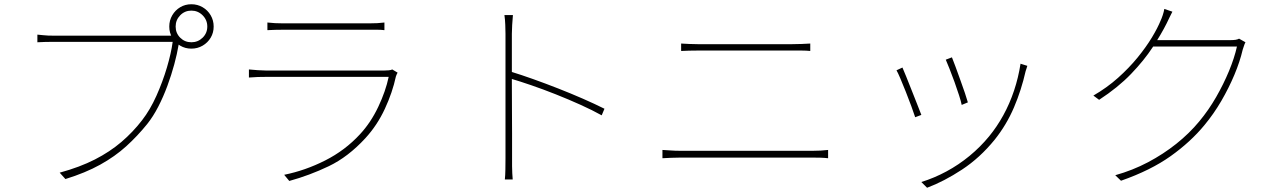

<svg xmlns="http://www.w3.org/2000/svg" viewBox="-20 -828 6040 904"><path d="M807 -703Q807 -672 828.5 -650.5Q850 -629 881 -629Q912 -629 934 -650.5Q956 -672 956 -703Q956 -734 934 -756Q912 -778 881 -778Q850 -778 828.5 -756Q807 -734 807 -703ZM777 -703Q777 -732 791 -756Q805 -780 828.5 -794Q852 -808 881 -808Q910 -808 934 -794Q958 -780 972 -756Q986 -732 986 -703Q986 -674 972 -650.5Q958 -627 934 -613Q910 -599 881 -599Q852 -599 828.5 -613Q805 -627 791 -650.5Q777 -674 777 -703ZM829 -648Q826 -641 824.5 -636Q823 -631 821 -617Q814 -575 800.5 -525Q787 -475 768 -423.5Q749 -372 725 -325.5Q701 -279 673 -244Q627 -187 574 -139Q521 -91 451.5 -52.5Q382 -14 288 15L261 -15Q356 -41 426.5 -77Q497 -113 551.5 -159.5Q606 -206 649 -262Q687 -311 716.5 -377Q746 -443 766 -510.5Q786 -578 793 -631Q779 -631 736 -631Q693 -631 633.5 -631Q574 -631 509 -631Q444 -631 385.5 -631Q327 -631 286.5 -631Q246 -631 236 -631Q211 -631 193 -630.5Q175 -630 156 -629V-665Q169 -664 181 -662.5Q193 -661 207 -660.5Q221 -660 237 -660Q245 -660 276.5 -660Q308 -660 354.5 -660Q401 -660 455 -660Q509 -660 562.5 -660Q616 -660 662 -660Q708 -660 739 -660Q770 -660 777 -660Q785 -660 791.5 -660.5Q798 -661 806 -663Z M1239 -722Q1258 -720 1275 -719Q1292 -718 1314 -718Q1327 -718 1366.5 -718Q1406 -718 1458 -718Q1510 -718 1562.5 -718Q1615 -718 1657 -718Q1699 -718 1717 -718Q1740 -718 1757 -719Q1774 -720 1790 -722V-686Q1774 -688 1756.5 -688Q1739 -688 1716 -688Q1699 -688 1658 -688Q1617 -688 1565 -688Q1513 -688 1461 -688Q1409 -688 1369 -688Q1329 -688 1314 -688Q1293 -688 1275.5 -687.5Q1258 -687 1239 -686ZM1852 -486Q1850 -482 1847.5 -477Q1845 -472 1844 -468Q1828 -393 1792 -315.5Q1756 -238 1700 -177Q1619 -89 1528 -45.5Q1437 -2 1342 24L1318 -5Q1417 -25 1511 -72.5Q1605 -120 1675 -196Q1726 -251 1761 -325Q1796 -399 1810 -466Q1800 -466 1765 -466Q1730 -466 1680 -466Q1630 -466 1572 -466Q1514 -466 1456.5 -466Q1399 -466 1350.5 -466Q1302 -466 1270 -466Q1238 -466 1231 -466Q1214 -466 1194.5 -465.5Q1175 -465 1152 -463V-501Q1175 -499 1194.5 -497.5Q1214 -496 1231 -496Q1238 -496 1269.5 -496Q1301 -496 1349 -496Q1397 -496 1453 -496Q1509 -496 1565.5 -496Q1622 -496 1670 -496Q1718 -496 1750.5 -496Q1783 -496 1790 -496Q1800 -496 1810.5 -497Q1821 -498 1827 -501Z M2360 -81Q2360 -90 2360 -130.5Q2360 -171 2360 -230.5Q2360 -290 2360 -357Q2360 -424 2360 -487.5Q2360 -551 2360 -599.5Q2360 -648 2360 -669Q2360 -685 2359 -711Q2358 -737 2355 -757H2395Q2393 -738 2391.5 -710.5Q2390 -683 2390 -669Q2390 -619 2390 -557.5Q2390 -496 2390 -432Q2390 -368 2390.5 -307.5Q2391 -247 2391 -198Q2391 -149 2391 -117.5Q2391 -86 2391 -81Q2391 -63 2391 -45.5Q2391 -28 2392 -12Q2393 4 2394 17H2357Q2359 -2 2359.5 -28.5Q2360 -55 2360 -81ZM2384 -491Q2433 -476 2490.5 -455.5Q2548 -435 2608 -411.5Q2668 -388 2724 -363.5Q2780 -339 2826 -316L2813 -285Q2770 -309 2713.5 -334.5Q2657 -360 2596.5 -384Q2536 -408 2480.5 -427Q2425 -446 2384 -458Z M3187 -623Q3207 -622 3225 -621Q3243 -620 3266 -620Q3277 -620 3310 -620Q3343 -620 3389 -620Q3435 -620 3485.5 -620Q3536 -620 3582.5 -620Q3629 -620 3663 -620Q3697 -620 3709 -620Q3733 -620 3754.5 -621Q3776 -622 3795 -623V-588Q3776 -590 3754 -590Q3732 -590 3709 -590Q3698 -590 3664 -590Q3630 -590 3583.5 -590Q3537 -590 3486 -590Q3435 -590 3389 -590Q3343 -590 3310 -590Q3277 -590 3266 -590Q3243 -590 3225 -589.5Q3207 -589 3187 -588ZM3099 -122Q3121 -121 3139.5 -119.5Q3158 -118 3183 -118Q3194 -118 3230.5 -118Q3267 -118 3320 -118Q3373 -118 3434 -118Q3495 -118 3556 -118Q3617 -118 3669.5 -118Q3722 -118 3759 -118Q3796 -118 3807 -118Q3827 -118 3844 -119Q3861 -120 3879 -122V-83Q3861 -85 3843 -85.5Q3825 -86 3807 -86Q3796 -86 3759 -86Q3722 -86 3669.5 -86Q3617 -86 3556 -86Q3495 -86 3434 -86Q3373 -86 3320 -86Q3267 -86 3230.5 -86Q3194 -86 3183 -86Q3158 -86 3139.5 -85Q3121 -84 3099 -83Z M4462 -558Q4468 -544 4478.5 -515Q4489 -486 4501 -453Q4513 -420 4523 -390.5Q4533 -361 4537 -346L4508 -334Q4505 -350 4495.5 -379.5Q4486 -409 4474 -442.5Q4462 -476 4450.5 -504.5Q4439 -533 4433 -547ZM4817 -518Q4815 -512 4813 -505Q4811 -498 4809 -493Q4789 -404 4754 -322Q4719 -240 4663 -170Q4594 -85 4509.5 -29.5Q4425 26 4345 56L4318 29Q4379 10 4436.5 -21Q4494 -52 4545 -94Q4596 -136 4637 -186Q4674 -231 4704 -285.5Q4734 -340 4754.5 -401.5Q4775 -463 4785 -528ZM4229 -510Q4235 -497 4246.5 -468Q4258 -439 4272 -404Q4286 -369 4298.5 -337Q4311 -305 4318 -287L4289 -276Q4283 -295 4271 -327.5Q4259 -360 4245 -395.5Q4231 -431 4219 -459Q4207 -487 4201 -497Z M5844 -629Q5840 -622 5836.5 -610.5Q5833 -599 5831 -594Q5818 -538 5792 -476Q5766 -414 5730.5 -353Q5695 -292 5651 -239Q5586 -160 5492 -93Q5398 -26 5258 23L5231 -3Q5313 -26 5385 -64Q5457 -102 5518.5 -151Q5580 -200 5627 -257Q5671 -310 5706 -371Q5741 -432 5766.5 -493.5Q5792 -555 5804 -609H5400L5418 -639Q5429 -639 5465 -639Q5501 -639 5548.5 -639Q5596 -639 5643.5 -639Q5691 -639 5726 -639Q5761 -639 5770 -639Q5787 -639 5797 -640.5Q5807 -642 5814 -646ZM5500 -773Q5493 -760 5486 -745Q5479 -730 5473 -718Q5448 -668 5407.5 -606Q5367 -544 5305.5 -480Q5244 -416 5155 -358L5128 -378Q5192 -415 5244 -461.5Q5296 -508 5336 -557Q5376 -606 5403.5 -651.5Q5431 -697 5445 -732Q5449 -740 5454.5 -756.5Q5460 -773 5462 -786Z"/></svg>

Font: Noto Sans JP
Style: Regular
Weight: 100
Designer: Ryoko NISHIZUKA 西塚涼子 (kana, bopomofo & ideographs); Paul D. Hunt (Latin, Greek & Cyrillic); Sandoll Communications 산돌커뮤니
Foundry: Adobe
Version: Version 2.004;hotconv 1.0.118;makeotfexe 2.5.65603